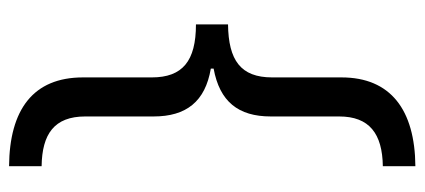

<svg xmlns="http://www.w3.org/2000/svg" viewBox="-270 -484 914 413"><g transform="rotate(-90 186.5 -278.0)"><path d="M35 89V159C156 158 226 106 226 0V-149C226 -217 263 -243 340 -244V-313C261 -313 226 -342 226 -408V-556C226 -663 157 -714 35 -715V-645C104 -644 142 -618 142 -551V-404C142 -334 174 -293 245 -281V-275C174 -262 142 -222 142 -152V-5C142 60 105 88 35 89Z"/></g></svg>

Font: Noto Sans Myanmar UI SemiCondensed
Style: Regular
Weight: 400
Width: 4
Designer: Monotype Design Team
Foundry: Monotype Imaging Inc.
Version: Version 2.103